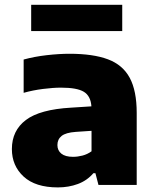

<svg xmlns="http://www.w3.org/2000/svg" viewBox="-20 -786 655 816"><path d="M226 10.5Q130.5 10.5 80.5 -35.5Q30.5 -81.5 30.5 -152.5Q30.5 -231 90 -276Q149.5 -321 282.5 -328.5L368.5 -334Q365.5 -378 336.5 -395.8Q307.5 -413.5 239.5 -413.5Q206 -413.5 162.8 -408Q119.5 -402.5 80.5 -391.5V-533Q126 -545.5 178.5 -551.5Q231 -557.5 275.5 -557.5Q375.5 -557.5 438.5 -534Q501.5 -510.5 531.2 -455.5Q561 -400.5 561 -306V0H398.5L385.5 -50H377Q350 -18.5 310.8 -4Q271.5 10.5 226 10.5ZM224 -169.5Q224 -146.5 240.8 -133Q257.5 -119.5 290.5 -119.5Q310 -119.5 330.5 -124.8Q351 -130 369 -143V-230L302 -225.5Q259.5 -222.5 241.8 -208.2Q224 -194 224 -169.5ZM112.5 -654V-765.5H499.5V-654Z"/></svg>

Font: Encode Sans SemiExpanded SemiExpanded ExtraBold
Style: Regular
Weight: 800
Width: 6
Designer: Multiple Designers
Foundry: Impallari Type
Version: Version 3.000; ttfautohint (v1.8.3) -l 8 -r 50 -G 200 -x 14 